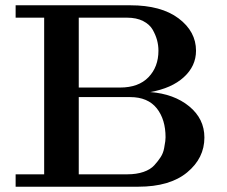

<svg xmlns="http://www.w3.org/2000/svg" viewBox="-20 -706 858 726"><path d="M39.1 0V-46.9H147V-639.2H39.1V-686H473.1Q589.4 -686 655.3 -636.5Q721.2 -586.9 721.2 -514.2Q721.2 -456.1 675 -414.1Q628.9 -372.1 547.9 -357.9Q637.7 -351.1 695.3 -304Q752.9 -256.8 752.9 -186Q752.9 -107.9 687.5 -54Q622.1 0 502.9 0ZM277.8 -46.9H461.9Q496.1 -46.9 522.5 -55.9Q548.8 -64.9 563.5 -81.1Q578.1 -97.2 587.6 -112.1Q597.2 -127 600.6 -145.5Q604 -164.1 605 -172.1Q606 -180.2 606 -187Q606 -253.9 573.2 -295.9Q539.1 -338.9 472.2 -338.9H277.8ZM277.8 -375H434.1Q503.9 -375 541.5 -414.1Q579.1 -453.1 579.1 -514.2Q579.1 -534.2 574 -553.7Q568.8 -573.2 557.4 -593.5Q545.9 -613.8 521 -626.5Q496.1 -639.2 460 -639.2H277.8Z"/></svg>

Font: CMU Serif
Style: Bold
Weight: 700
Version: Version 0.7.0